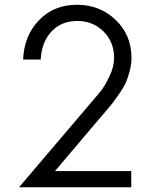

<svg xmlns="http://www.w3.org/2000/svg" viewBox="-20 -786 632 806"><path d="M211 -68H531V0H60L351 -342Q388 -385 404 -405Q420 -425 439.5 -465.5Q459 -506 459 -543Q459 -610 414.5 -654Q370 -698 305 -698Q236 -698 195 -652.5Q154 -607 151 -536H77Q81 -636 143.5 -701Q206 -766 303 -766Q399 -766 465.5 -702.5Q532 -639 532 -543Q532 -516 524.5 -488Q517 -460 509 -441Q501 -422 481 -393Q461 -364 452 -352.5Q443 -341 415.5 -309Q388 -277 382 -270Z"/></svg>

Font: HansKendrickRegular
Style: Regular
Weight: 400
Designer: Alfredo Marco Pradil
Foundry: Hanken Studio
Version: Version 1.000;PS 001.001;hotconv 1.0.56